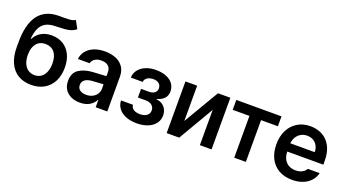

<svg xmlns="http://www.w3.org/2000/svg" viewBox="-54 -1285 3349 1852"><g transform="rotate(20 1620.5 -358.5)"><path d="M317.4 -601.6Q257.8 -600.6 220.2 -579.6Q182.6 -558.6 162.4 -516.6Q142.1 -474.6 135.7 -407.2H141.6Q166.5 -455.6 211.7 -481.2Q256.8 -506.8 317.4 -506.8Q383.3 -506.8 433.8 -477.1Q484.4 -447.3 512.7 -390.6Q541 -334 541 -255.9Q541 -174.8 510.3 -114.7Q479.5 -54.7 422.9 -22Q366.2 10.7 290 10.7Q212.4 10.7 155.5 -23.2Q98.6 -57.1 67.9 -123.8Q37.1 -190.4 37.1 -286.1V-334Q37.1 -704.1 313.5 -707H363.3Q414.1 -707 439.7 -710.2Q465.3 -713.4 483.4 -726.6L527.3 -646.5Q504.9 -627.4 476.8 -618.2Q448.7 -608.9 415 -606.2Q381.3 -603.5 317.4 -601.6ZM415 -252.9Q415 -327.1 381.6 -367.7Q348.1 -408.2 289.1 -408.2Q230.5 -408.2 197 -367.7Q163.6 -327.1 163.1 -252.9Q163.1 -203.1 178.5 -166Q193.8 -128.9 222.4 -108.9Q251 -88.9 290 -88.9Q328.1 -88.9 356.4 -108.9Q384.8 -128.9 399.9 -166Q415 -203.1 415 -252.9Z M810.5 -309.6Q895 -315.4 946.3 -317.4V-359.4Q946.3 -398.9 921.4 -420.7Q896.5 -442.4 850.6 -442.4Q810.1 -442.4 784.2 -425.3Q758.3 -408.2 751 -378.9H630.9Q635.3 -424.3 663.1 -460.2Q690.9 -496.1 739.7 -516.6Q788.6 -537.1 853.5 -537.1Q909.2 -537.1 958.3 -519.8Q1007.3 -502.4 1038.8 -461.7Q1070.3 -420.9 1070.3 -354.5V0H951.2V-73.2H947.3Q927.7 -36.1 888.7 -12.7Q849.6 10.7 791 10.7Q739.7 10.7 699.5 -7.8Q659.2 -26.4 636.2 -62.5Q613.3 -98.6 613.3 -149.4Q613.3 -231.4 668.7 -267.8Q724.1 -304.2 810.5 -309.6ZM823.2 -81.1Q859.9 -81.1 888.2 -95.7Q916.5 -110.4 931.9 -135.5Q947.3 -160.6 947.3 -190.4L946.8 -233.9Q924.8 -232.9 872.1 -229.5Q843.8 -228 830.1 -226.6Q784.2 -222.7 758.8 -203.6Q733.4 -184.6 733.4 -150.4Q733.4 -116.7 757.8 -98.9Q782.2 -81.1 823.2 -81.1Z M1373 -83Q1415.5 -83 1442.6 -101.6Q1469.7 -120.1 1469.7 -155.3Q1469.7 -187.5 1446 -207.5Q1422.4 -227.5 1382.8 -227.5H1301.8V-316.4H1382.8Q1420.9 -316.4 1441.4 -333.5Q1461.9 -350.6 1461.9 -378.9Q1461.9 -409.2 1440.9 -427.2Q1419.9 -445.3 1382.8 -445.3Q1344.7 -445.3 1320.1 -428.5Q1295.4 -411.6 1293.9 -384.8H1171.9Q1172.9 -429.7 1199.7 -464.4Q1226.6 -499 1272.9 -518.1Q1319.3 -537.1 1377 -537.1Q1438 -537.1 1483.4 -518.6Q1528.8 -500 1553 -466.6Q1577.1 -433.1 1577.1 -388.7Q1577.1 -346.2 1551 -317.9Q1524.9 -289.6 1478.5 -277.3V-271.5Q1509.8 -269.5 1535.2 -253.4Q1560.5 -237.3 1575.2 -209.7Q1589.8 -182.1 1589.8 -147.5Q1589.8 -99.6 1562.3 -63.7Q1534.7 -27.8 1485.6 -8.5Q1436.5 10.7 1374 10.7Q1313 10.7 1264.6 -7.8Q1216.3 -26.4 1188.2 -61.8Q1160.2 -97.2 1158.2 -145.5H1281.2Q1283.2 -115.7 1308.1 -99.4Q1333 -83 1373 -83Z M2013.7 -530.3H2140.6V0H2020.5V-362.3L1808.6 0H1679.7V-530.3H1799.8V-168Z M2201.7 -530.3H2665.5V-428.7H2492.7V0H2373.5V-428.7H2201.7Z M2710.9 -261.7Q2710.9 -343.3 2742.2 -405.5Q2773.4 -467.8 2830.3 -502.4Q2887.2 -537.1 2961.9 -537.1Q3029.3 -537.1 3084.2 -508.3Q3139.2 -479.5 3171.6 -419.2Q3204.1 -358.9 3204.1 -269.5V-230.5H2834Q2834.5 -186 2851.6 -153.6Q2868.7 -121.1 2898.9 -104Q2929.2 -86.9 2969.7 -86.9Q3009.3 -86.9 3037.1 -102.1Q3064.9 -117.2 3077.1 -141.6H3199.2Q3188 -95.7 3156.7 -61.3Q3125.5 -26.9 3077.4 -8.1Q3029.3 10.7 2968.8 10.7Q2889.6 10.7 2831.3 -22.7Q2772.9 -56.2 2741.9 -117.7Q2710.9 -179.2 2710.9 -261.7ZM3085 -315.4Q3084.5 -351.6 3069.3 -379.9Q3054.2 -408.2 3026.9 -424.3Q2999.5 -440.4 2963.9 -440.4Q2927.2 -440.4 2898.7 -423.6Q2870.1 -406.7 2853.5 -378.2Q2836.9 -349.6 2834.5 -315.4Z"/></g></svg>

Font: WEMIX Pretendard SemiBold
Style: Regular
Weight: 600
Designer: Base glyphs from Inter by Rasmus Andersson; Hangeul glyphs from Noto Sans CJK(Source Han Sans) by Jang Soo-young and Kan
Foundry: Kil Hyung-jin
Version: Version 1.000